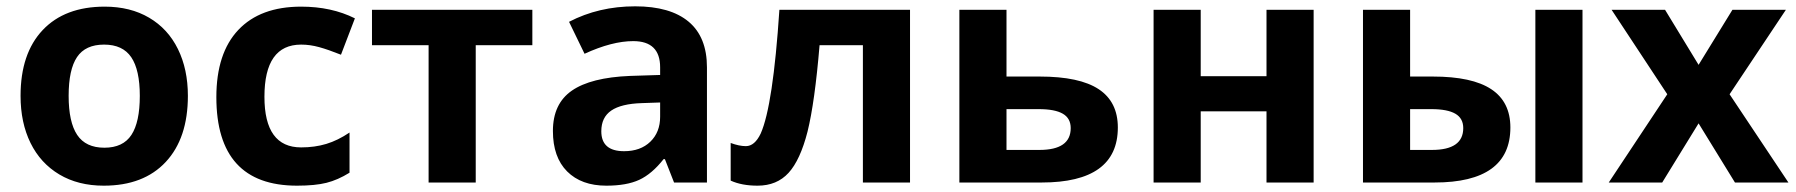

<svg xmlns="http://www.w3.org/2000/svg" viewBox="-20 -577 5679 607"><path d="M45 -274Q45 -408 115 -482Q185 -556 311 -556Q392 -556 451.5 -521Q511 -486 542.5 -422Q574 -358 574 -274Q574 -140 504 -65Q434 10 308 10Q227 10 167.5 -25.5Q108 -61 76.5 -125Q45 -189 45 -274ZM422 -274Q422 -356 395 -396Q368 -436 309 -436Q250 -436 223.5 -396.5Q197 -357 197 -274Q197 -191 224 -150.5Q251 -110 310 -110Q369 -110 395.5 -150.5Q422 -191 422 -274Z M664 -270Q664 -409 733.5 -482.5Q803 -556 932 -556Q1028 -556 1102 -519L1058 -404Q1018 -420 989 -428Q960 -436 932 -436Q816 -436 816 -271Q816 -111 932 -111Q975 -111 1011.5 -122Q1048 -133 1085 -158V-31Q1048 -8 1012 1Q976 10 919 10Q664 10 664 -270Z M1335 -434H1156V-546H1663V-434H1484V0H1335Z M1728 -163Q1728 -249 1788 -290.5Q1848 -332 1972 -337L2067 -340V-364Q2067 -447 1982 -447Q1915 -447 1828 -407L1779 -508Q1873 -557 1988 -557Q2099 -557 2157 -508.5Q2215 -460 2215 -364V0H2111L2082 -74H2078Q2041 -27 2001 -8.5Q1961 10 1897 10Q1818 10 1773 -35Q1728 -80 1728 -163ZM2067 -208V-253L2009 -251Q1944 -249 1912.5 -227.5Q1881 -206 1881 -162Q1881 -99 1953 -99Q2005 -99 2036 -129Q2067 -159 2067 -208Z M2290 -6V-125Q2317 -115 2338 -115Q2366 -115 2385 -155Q2424 -243 2444 -546H2857V0H2708V-434H2571Q2556 -254 2533 -161Q2510 -71 2473 -30.5Q2436 10 2375 10Q2325 10 2290 -6Z M3013 -546H3162V-335H3267Q3393 -335 3453.5 -295Q3514 -255 3514 -174Q3514 0 3273 0H3013ZM3266 -103Q3365 -103 3365 -172Q3365 -203 3340 -217.5Q3315 -232 3264 -232H3162V-103Z M3627 -546H3776V-336H3984V-546H4133V0H3984V-225H3776V0H3627Z M4289 -546H4438V-335H4510Q4634 -335 4694.5 -295Q4755 -255 4755 -174Q4755 0 4515 0H4289ZM4834 -546H4983V0H4834ZM4507 -103Q4606 -103 4606 -172Q4606 -203 4581 -217.5Q4556 -232 4505 -232H4438V-103Z M5251 -279 5075 -546H5244L5350 -372L5457 -546H5626L5448 -279L5634 0H5465L5350 -187L5235 0H5066Z"/></svg>

Font: OpenSansMMV
Style: Bold
Weight: 700
Foundry: Ascender Corporation
Version: Version 4.001